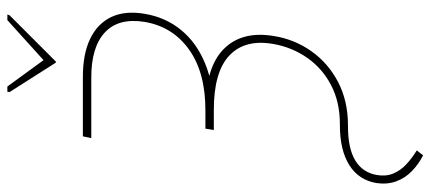

<svg xmlns="http://www.w3.org/2000/svg" viewBox="-351 -627 1196 534"><g transform="rotate(-90 247.0 -360.0)"><path d="M134.8 -727.5H300.8Q363.8 -727.5 406 -707.3Q448.2 -687 466.6 -648.7Q484.9 -610.4 475.6 -555.7Q465.8 -497.1 430.4 -454.1Q395 -411.1 337.4 -387.5Q279.8 -363.8 203.1 -363.3H152.3L156.2 -386.7H205.1Q311.5 -386.2 375.7 -431.9Q439.9 -477.5 453.1 -555.7Q464.8 -628.4 423.6 -666.5Q382.3 -704.6 296.9 -704.1H129.9ZM156.2 -386.7H210.9Q326.2 -386.2 377.2 -336.2Q428.2 -286.1 414.1 -198.2Q405.3 -140.1 372.1 -92.8Q338.9 -45.4 286.1 -17.8Q233.4 9.8 165 9.8H162.1Q101.6 9.8 67.9 30Q34.2 50.3 27.3 89.8Q22.9 114.7 31.2 135.3Q39.6 155.8 56.9 171.9Q74.2 188 95.7 201.2L82 218.8Q57.1 206.1 37.8 187.3Q18.6 168.5 9.5 143.6Q0.5 118.7 4.9 88.9Q13.2 39.6 54.9 13.4Q96.7 -12.7 166 -12.7H168.9Q230 -12.7 276.6 -36.9Q323.2 -61 352.8 -103Q382.3 -145 391.6 -197.3Q405.8 -276.4 359.6 -320.1Q313.5 -363.8 206.1 -363.3H152.3ZM273.4 -937.5 346.7 -836.9 458 -937.5H473.6L471.7 -931.6L342.8 -802.7H339.8L257.8 -931.6L258.8 -937.5Z"/></g></svg>

Font: Inter 18pt Thin
Style: Italic
Weight: 250
Italic angle: -9.3988°
Version: Version 4.001;git-66647c0bb